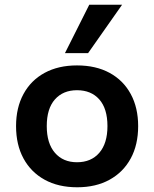

<svg xmlns="http://www.w3.org/2000/svg" viewBox="-20 -783 653 813"><path d="M307 10Q227 10 169 -22Q111 -54 79.5 -112Q48 -170 48 -249Q48 -327 79.5 -385Q111 -443 169 -474.5Q227 -506 306 -506Q386 -506 444 -474.5Q502 -443 533.5 -385Q565 -327 565 -249Q565 -170 533.5 -112Q502 -54 444 -22Q386 10 307 10ZM306 -96Q366 -96 400.5 -136Q435 -176 435 -249Q435 -323 400.5 -362Q366 -401 306 -401Q247 -401 212.5 -362Q178 -323 178 -249Q178 -176 212.5 -136Q247 -96 306 -96ZM255 -558 358 -763H497L353 -558Z"/></svg>

Font: Nunito Sans 9pt
Style: Bold
Weight: 700
Version: Version 3.101;gftools[0.9.27]